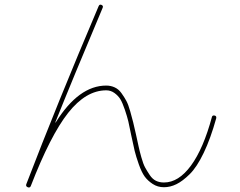

<svg xmlns="http://www.w3.org/2000/svg" viewBox="-20 -781 1040 832"><path d="M93.8 17.6Q226.6 -329.1 407.2 -753.9Q411.1 -763.7 419.9 -759.8Q428.7 -755.9 424.8 -747.1Q293.9 -436.5 219.7 -251Q219.7 -250 220.7 -250Q221.7 -250 221.7 -251Q321.3 -410.2 440.4 -410.2Q460 -410.2 477.1 -402.3Q494.1 -394.5 506.3 -377.4Q518.6 -360.4 527.3 -344.2Q536.1 -328.1 544.4 -298.3Q552.7 -268.6 557.1 -251Q561.5 -233.4 569.3 -198.2Q577.1 -163.1 580.6 -146.5Q584 -129.9 592.3 -100.1Q600.6 -70.3 608.9 -55.2Q617.2 -40 628.9 -22.5Q640.6 -4.9 655.8 2.4Q670.9 9.8 690.4 9.8Q753.9 9.8 807.6 -63.5Q861.3 -136.7 898.4 -274.4Q900.4 -282.2 910.2 -280.3Q918.9 -278.3 917 -268.6Q892.6 -180.7 862.8 -118.7Q833 -56.6 802.2 -26.4Q771.5 3.9 744.6 17.1Q717.8 30.3 690.4 30.3Q663.1 30.3 641.6 16.1Q620.1 2 606.9 -16.1Q593.8 -34.2 581.5 -68.8Q569.3 -103.5 563.5 -127.4Q557.6 -151.4 548.8 -194.3Q541 -234.4 536.1 -254.9Q531.2 -275.4 521 -305.7Q510.7 -335.9 501.5 -351.1Q492.2 -366.2 476.1 -377.9Q460 -389.6 440.4 -389.6Q352.5 -389.6 275.4 -292Q198.2 -194.3 113.3 25.4Q109.4 34.2 100.1 30.3Q90.8 26.4 93.8 17.6Z"/></svg>

Font: Rounded Mgen+ 1mn thin
Style: Regular
Weight: 100
Designer: [Source Han Sans]
Ryoko NISHIZUKA  (kana & ideographs); Paul D. Hunt (Latin, Greek & Cyrillic); Wenlong ZHANG  (bopomofo
Version: Version 1.059.20150602